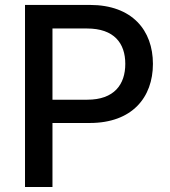

<svg xmlns="http://www.w3.org/2000/svg" viewBox="-20 -747 679 767"><path d="M79.9 0H189.6V-255.7H338.8C507.5 -255.7 590.9 -357.6 590.9 -491.8C590.9 -625.7 508.2 -727.3 339.1 -727.3H79.9ZM189.6 -348.7V-633.2H327.4C436.1 -633.2 480.5 -574.2 480.5 -491.8C480.5 -409.4 436.1 -348.7 328.8 -348.7Z"/></svg>

Font: Margiela Sans Medium
Style: Regular
Weight: 500
Designer: Stefan Endress, Andreas Faust
Version: Version 1.100;FEAKit 1.0